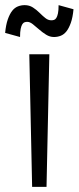

<svg xmlns="http://www.w3.org/2000/svg" viewBox="-26 -727 306 747"><path d="M0 0ZM88 -516H166L155 0H99ZM184 -583Q168 -583 153.5 -592Q139 -601 126 -612.5Q113 -624 101.5 -633Q90 -642 80 -642Q75 -642 70 -640.5Q65 -639 61 -633Q57 -627 54.5 -615Q52 -603 52 -583L-6 -599Q-3 -631 4.5 -652Q12 -673 21.5 -685Q31 -697 43.5 -702Q56 -707 70 -707Q88 -707 102 -698Q116 -689 127.5 -677.5Q139 -666 150 -657Q161 -648 174 -648Q179 -648 184 -649.5Q189 -651 193 -657Q197 -663 199.5 -675Q202 -687 202 -707L260 -691Q257 -659 249.5 -638Q242 -617 232.5 -605Q223 -593 210.5 -588Q198 -583 184 -583Z"/></svg>

Font: Combo
Style: Regular
Weight: 400
Designer: Eduardo Rodriguez Tunni
Foundry: Eduardo Rodriguez Tunni
Version: Version 1.001